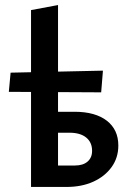

<svg xmlns="http://www.w3.org/2000/svg" viewBox="-20 -741 520 761"><path d="M103 0V-701L210 -721V-85H277Q309 -85 327 -100.5Q345 -116 345 -143Q345 -177 321.5 -196Q298 -215 255 -215H185V-298H276Q317 -298 349 -289Q381 -280 403.5 -262.5Q426 -245 437.5 -220.5Q449 -196 449 -164Q449 -116 422.5 -79Q396 -42 350 -21Q304 0 243 0ZM381 -375 15 -377 22 -453 388 -461Z"/></svg>

Font: Ysabeau
Style: Bold
Weight: 700
Designer: Christian Thalmann (Catharsis Fonts)
Version: Version 2.000;gftools[0.9.27.dev2+g8671c4b]